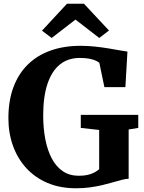

<svg xmlns="http://www.w3.org/2000/svg" viewBox="-20 -998 770 1029"><path d="M388 11Q302 11 234.8 -17.5Q167.5 -46 120.8 -97.2Q74 -148.5 49.5 -216.8Q25 -285 25 -364.5Q25 -458.5 52 -530.8Q79 -603 129.2 -652.2Q179.5 -701.5 251 -727Q322.5 -752.5 412 -752.5Q451.5 -752.5 490.5 -748.2Q529.5 -744 563.8 -738.2Q598 -732.5 623.8 -727.8Q649.5 -723 663 -721.5L652 -531H539.5L512.5 -661Q507.5 -666 495 -672.2Q482.5 -678.5 461 -683Q439.5 -687.5 407.5 -687.5Q345 -687.5 301.5 -652.8Q258 -618 234.8 -549.5Q211.5 -481 211.5 -379.5Q211.5 -310 223 -251Q234.5 -192 257.8 -148.2Q281 -104.5 317 -80.2Q353 -56 402 -56Q427.5 -56 447.8 -60.2Q468 -64.5 484 -72.8Q500 -81 511.5 -91V-301.5L413 -312.5V-382.5H721V-312.5L669.5 -304V-40Q653 -39.5 632 -34Q611 -28.5 585.5 -21Q560 -13.5 529.5 -6.2Q499 1 463.8 6Q428.5 11 388 11ZM257 -794.5 205 -833.5 339 -978H430L564 -834.5L512 -794.5L384.5 -893Z"/></svg>

Font: Merriweather Light 18pt ExtraBold
Style: Regular
Weight: 800
Version: Version 2.100